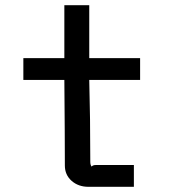

<svg xmlns="http://www.w3.org/2000/svg" viewBox="-20 -720 660 740"><path d="M230 -82Q230 -190 228 -412H70V-496H228V-700H324V-496H520V-412H324Q328 -267 328 -96Q328 -85 333 -78Q338 -84 349 -84H496V0H321Q282 0 256 -23Q230 -46 230 -82Z"/></svg>

Font: Rilu
Style: Bold
Weight: 500
Designer: Alí Sinisterra
Foundry: Alí Sinisterra
Version: ""